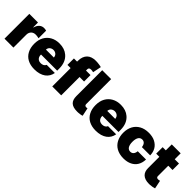

<svg xmlns="http://www.w3.org/2000/svg" viewBox="193 -1867 2984 2984"><g transform="rotate(45 1684.5 -375.5)"><path d="M245.7 0H49.7V-545.5H240.1V-441.8H245.7Q261 -498.9 293.3 -525.7Q325.6 -552.6 369.3 -552.6Q394.9 -552.6 419 -545.1V-377.8Q410.5 -380.3 400.9 -382.3Q391.3 -384.2 381.7 -385.5Q372.2 -386.7 363.1 -387.3Q354 -387.8 346.6 -387.8Q326.7 -387.8 308.4 -381.2Q290.1 -374.6 276.3 -361.5Q262.4 -348.4 254.1 -329Q245.7 -309.7 245.7 -284.1Z M713.1 9.9Q667.6 9.9 629.4 1.1Q591.3 -7.8 560.4 -24.5Q529.5 -41.2 505.7 -65.3Q481.9 -89.5 465.9 -120.4Q431.8 -183.2 431.8 -271.3Q431.8 -359.4 466.6 -421.5Q501.8 -483.7 562.1 -517.4Q624.3 -552.6 708.8 -552.6Q820.7 -552.6 891.3 -491.5Q980.1 -415.5 980.1 -272.7V-227.3H625Q625 -210.2 626.8 -198.2Q628.6 -186.1 635.7 -172.9Q645.6 -152.3 665.8 -140.1Q686.1 -127.8 717.3 -127.8Q745 -127.8 767.6 -139.2Q790.1 -150.6 801.1 -176.1H980.1Q973 -134.6 952.6 -100.3Q932.2 -66.1 898.6 -41.5Q865.1 -17 818.7 -3.6Q772.4 9.9 713.1 9.9ZM799.7 -335.2Q795.8 -375 771.3 -394.5Q746.8 -414.8 713.1 -414.8Q679 -414.8 653.1 -393.8Q627.5 -372.9 625 -335.2Z M1295.5 0H1099.4V-403.4H1029.8V-545.5H1099.4V-561.1Q1099.4 -611.5 1113.3 -649.1Q1127.1 -686.8 1152.7 -711.8Q1178.3 -736.9 1214.5 -749.1Q1250.7 -761.4 1295.5 -761.4Q1334.5 -761.4 1368.3 -756Q1385.3 -753.6 1398.3 -751.1Q1411.2 -748.6 1420.5 -745.7L1392 -605.1Q1365.4 -612.2 1342.3 -612.2Q1328.5 -612.2 1319.4 -609.2Q1310.4 -606.2 1305 -600.5Q1299.7 -594.8 1297.6 -587Q1295.5 -579.2 1295.5 -569.6V-545.5H1394.9V-403.4H1295.5Z M1647.7 3.6Q1601.6 3.6 1568 -6.2Q1534.4 -16 1512.8 -36Q1491.1 -56.1 1480.6 -86.8Q1470.2 -117.5 1470.2 -159.1V-727.3H1666.2V-177.6Q1667.6 -143.5 1703.1 -143.5Q1721.6 -143.5 1727.3 -146.3L1755.7 -11.4Q1736.5 -2.1 1674.7 2.8Q1667.6 3.2 1660.9 3.4Q1654.1 3.6 1647.7 3.6Z M2061.1 9.9Q2015.6 9.9 1977.5 1.1Q1939.3 -7.8 1908.4 -24.5Q1877.5 -41.2 1853.7 -65.3Q1829.9 -89.5 1813.9 -120.4Q1779.8 -183.2 1779.8 -271.3Q1779.8 -359.4 1814.6 -421.5Q1849.8 -483.7 1910.2 -517.4Q1972.3 -552.6 2056.8 -552.6Q2168.7 -552.6 2239.3 -491.5Q2328.1 -415.5 2328.1 -272.7V-227.3H1973Q1973 -210.2 1974.8 -198.2Q1976.6 -186.1 1983.7 -172.9Q1993.6 -152.3 2013.8 -140.1Q2034.1 -127.8 2065.3 -127.8Q2093 -127.8 2115.6 -139.2Q2138.1 -150.6 2149.1 -176.1H2328.1Q2321 -134.6 2300.6 -100.3Q2280.2 -66.1 2246.6 -41.5Q2213.1 -17 2166.7 -3.6Q2120.4 9.9 2061.1 9.9ZM2147.7 -335.2Q2143.8 -375 2119.3 -394.5Q2094.8 -414.8 2061.1 -414.8Q2027 -414.8 2001.1 -393.8Q1975.5 -372.9 1973 -335.2Z M2670.5 9.9Q2624.3 9.9 2585.6 0.4Q2546.9 -9.2 2515.6 -26.8Q2484.4 -44.4 2460.9 -69.1Q2437.5 -93.8 2421.5 -124.3Q2387.8 -187.9 2387.8 -271.3Q2387.8 -315.3 2396.8 -353Q2405.9 -390.6 2422.8 -421.3Q2439.6 -452.1 2463.8 -476Q2487.9 -500 2518.5 -517Q2581.7 -552.6 2670.5 -552.6Q2754.6 -552.6 2812.1 -522.7Q2872.5 -490.8 2902.3 -438.9Q2932.2 -387.1 2933.2 -318.2H2751.4Q2748.6 -341.3 2741.7 -358Q2734.7 -374.6 2724.4 -385.3Q2714.1 -396 2701.2 -401.1Q2688.2 -406.2 2673.3 -406.2Q2654.5 -406.2 2638.7 -398.4Q2622.9 -390.6 2611.7 -374.3Q2600.5 -358 2594.3 -332.7Q2588.1 -307.5 2588.1 -272.7Q2588.1 -237.6 2594.5 -212.4Q2600.9 -187.1 2612.2 -170.8Q2623.6 -154.5 2639.2 -146.8Q2654.8 -139.2 2673.3 -139.2Q2688.6 -139.2 2702.1 -144.5Q2715.6 -149.9 2725.7 -160.7Q2735.8 -171.5 2742.5 -188.2Q2749.3 -204.9 2751.4 -227.3H2933.2Q2931.8 -188.2 2922.8 -155.9Q2913.7 -123.6 2897.7 -97.7Q2881.7 -71.7 2859.7 -52.2Q2837.7 -32.7 2810 -19.2Q2751.8 9.9 2670.5 9.9Z M3232.2 8.5Q3185 8.5 3150.6 -2.8Q3116.1 -14.2 3093.8 -35.3Q3071.4 -56.5 3060.5 -86.8Q3049.7 -117.2 3049.7 -155.2V-403.4H2980.1V-545.5H3049.7V-676.1H3245.7V-545.5H3339.5V-403.4H3245.7V-175.4Q3245.7 -141.3 3282.7 -141.3Q3298.7 -141.3 3321 -147L3349.4 -9.2Q3305.8 4.6 3254.3 7.8Z"/></g></svg>

Font: Linik Sans Black
Style: Regular
Weight: 900
Designer: Fonts by Rasmus Andersson / Changes by Cristiano Sobral with parts from Marc Monis
Foundry: rsms
Version: Version 3.020; ttfautohint (v1.6)